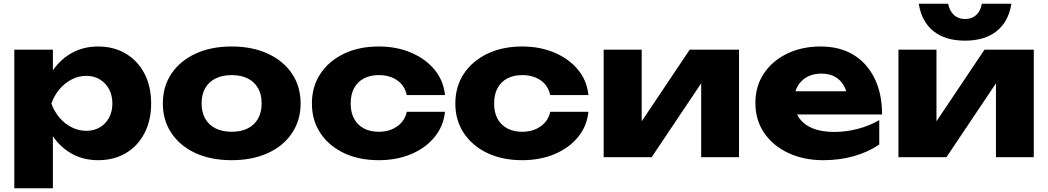

<svg xmlns="http://www.w3.org/2000/svg" viewBox="-20 -835 5569 1020"><path d="M56 -571H261V-407L252 -383V-223L261 -176V165H56ZM196 -285Q209 -378 250.5 -445.5Q292 -513 356 -550.5Q420 -588 501 -588Q585 -588 648.5 -550Q712 -512 747.5 -444Q783 -376 783 -285Q783 -196 747.5 -127.5Q712 -59 648.5 -21.5Q585 16 501 16Q420 16 356 -21.5Q292 -59 251 -127Q210 -195 196 -285ZM577 -285Q577 -328 559.5 -361Q542 -394 510.5 -413Q479 -432 439 -432Q398 -432 361 -413Q324 -394 296 -361Q268 -328 253 -285Q268 -243 296 -210Q324 -177 361 -158.5Q398 -140 439 -140Q479 -140 510.5 -158.5Q542 -177 559.5 -210Q577 -243 577 -285Z M1211 16Q1101 16 1019 -21.5Q937 -59 891 -127.5Q845 -196 845 -285Q845 -376 891 -444Q937 -512 1019 -550Q1101 -588 1211 -588Q1320 -588 1402.5 -550Q1485 -512 1531 -444Q1577 -376 1577 -285Q1577 -196 1531 -127.5Q1485 -59 1402.5 -21.5Q1320 16 1211 16ZM1211 -135Q1261 -135 1296.5 -153Q1332 -171 1351 -205Q1370 -239 1370 -285Q1370 -333 1351 -366.5Q1332 -400 1296.5 -418Q1261 -436 1211 -436Q1161 -436 1125 -418Q1089 -400 1070 -366.5Q1051 -333 1051 -286Q1051 -239 1070 -205Q1089 -171 1125 -153Q1161 -135 1211 -135Z M2344 -241Q2336 -164 2288 -106Q2240 -48 2163.5 -16Q2087 16 1992 16Q1887 16 1807 -22Q1727 -60 1682 -128Q1637 -196 1637 -285Q1637 -375 1682 -443Q1727 -511 1807 -549.5Q1887 -588 1992 -588Q2087 -588 2163.5 -555.5Q2240 -523 2288 -465.5Q2336 -408 2344 -330H2141Q2130 -381 2090 -408.5Q2050 -436 1992 -436Q1947 -436 1913.5 -418.5Q1880 -401 1861.5 -367.5Q1843 -334 1843 -285Q1843 -237 1861.5 -203.5Q1880 -170 1913.5 -152.5Q1947 -135 1992 -135Q2050 -135 2090.5 -164Q2131 -193 2141 -241Z M3106 -241Q3098 -164 3050 -106Q3002 -48 2925.5 -16Q2849 16 2754 16Q2649 16 2569 -22Q2489 -60 2444 -128Q2399 -196 2399 -285Q2399 -375 2444 -443Q2489 -511 2569 -549.5Q2649 -588 2754 -588Q2849 -588 2925.5 -555.5Q3002 -523 3050 -465.5Q3098 -408 3106 -330H2903Q2892 -381 2852 -408.5Q2812 -436 2754 -436Q2709 -436 2675.5 -418.5Q2642 -401 2623.5 -367.5Q2605 -334 2605 -285Q2605 -237 2623.5 -203.5Q2642 -170 2675.5 -152.5Q2709 -135 2754 -135Q2812 -135 2852.5 -164Q2893 -193 2903 -241Z M3187 0V-571H3389V-111L3345 -125L3644 -571H3906V0H3705V-473L3749 -458L3442 0Z M4354 16Q4250 16 4168.5 -22Q4087 -60 4040 -128.5Q3993 -197 3993 -288Q3993 -377 4038 -444.5Q4083 -512 4161.5 -550Q4240 -588 4339 -588Q4442 -588 4514.5 -543.5Q4587 -499 4626.5 -418Q4666 -337 4666 -227H4158V-350H4551L4484 -307Q4480 -351 4462 -381.5Q4444 -412 4414.5 -428Q4385 -444 4344 -444Q4299 -444 4267 -426Q4235 -408 4217 -376.5Q4199 -345 4199 -303Q4199 -249 4223.5 -211.5Q4248 -174 4295.5 -154Q4343 -134 4412 -134Q4475 -134 4537.5 -150.5Q4600 -167 4651 -197V-67Q4592 -27 4516.5 -5.5Q4441 16 4354 16Z M4753 0V-571H4955V-111L4911 -125L5210 -571H5472V0H5271V-473L5315 -458L5008 0ZM5107 -619Q5002 -619 4939 -669.5Q4876 -720 4861 -815H5017Q5025 -776 5048 -755Q5071 -734 5107 -734Q5143 -734 5166 -755Q5189 -776 5196 -815H5353Q5338 -720 5274.5 -669.5Q5211 -619 5107 -619Z"/></svg>

Font: Unbounded
Style: Bold
Weight: 700
Designer: Luke Prowse, Jean-Baptiste Morizot, Fátima Lázaro, Florian Runge
Foundry: NaN
Version: Version 1.700